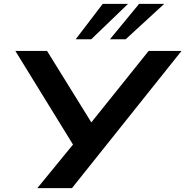

<svg xmlns="http://www.w3.org/2000/svg" viewBox="-20 -967 953 987"><path d="M172 0 366 -237 373 -195 59 -705H222L463 -316H432L744 -705H913L350 0ZM369 -765 508 -947H638L449 -765ZM545 -765 695 -947H824L626 -765Z"/></svg>

Font: Nunito Sans 10pt Expanded
Style: Bold Italic
Weight: 700
Width: 7
Italic angle: -9°
Designer: Vernon Adams
Foundry: Vernon Adams
Version: Version 3.101;gftools[0.9.27]